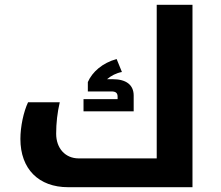

<svg xmlns="http://www.w3.org/2000/svg" viewBox="-20 -780 922 800"><path d="M264 0H782V-760H633V-120H308C252 -120 214 -162 214 -223C214 -267 219 -311 229 -354H97C78 -314 65 -252 65 -201C65 -76 141 0 264 0ZM328 -316H537V-382C537 -426 506 -450 450 -450H426C442 -464 465 -476 488 -480L466 -534C407 -518 364 -480 346 -438V-399H444C462 -399 470 -393 470 -377V-367H328Z"/></svg>

Font: Noto Kufi Arabic
Style: Bold
Weight: 700
Designer: Monotype Design Team, David Williams, Khaled Hosny
Foundry: Google LLC
Version: Version 2.109